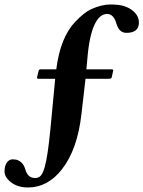

<svg xmlns="http://www.w3.org/2000/svg" viewBox="-85 -703 637 853"><path d="M532.2 -603Q532.2 -557.1 477.1 -557.1Q448.2 -557.1 436.5 -586.9Q432.6 -595.7 429 -607.7Q425.3 -619.6 415.5 -630.4Q405.8 -641.1 390.6 -641.1Q375.5 -641.1 361.3 -630.1Q347.2 -619.1 335.9 -595.2Q311.5 -544.9 303.2 -442.9L298.8 -395H409.2Q419.9 -395 418 -389.2L411.1 -358.9Q409.7 -353 398.9 -353H294.9L276.9 -196.8Q259.3 -39.1 190.4 48.8Q127.4 129.9 39.1 129.9Q-7.8 129.9 -38.6 105Q-64.9 83.5 -64.9 58.8Q-64.9 34.2 -54.7 19.5Q-44.4 4.9 -29.3 4.9Q-14.2 4.9 -5.1 9Q3.9 13.2 10.7 19.5Q22 30.3 27.6 49.8Q33.2 69.3 43.9 78.6Q54.7 87.9 71.3 87.9Q87.9 87.9 97.2 76.2Q106.4 64.5 113.8 38.6Q127.4 -9.3 139.2 -131.8L160.2 -353H85.9Q77.6 -353 80.1 -361.8L86.9 -389.2Q88.4 -395 96.2 -395H165Q183.1 -537.1 249 -606Q289.6 -648.4 318.8 -661.6Q365.7 -683.1 405.5 -683.1Q445.3 -683.1 467.5 -675.5Q489.7 -668 503.9 -656.2Q532.2 -633.3 532.2 -603Z"/></svg>

Font: UnifrakturCook
Style: Bold
Weight: 700
Designer: j. 'mach' wust
Version: Version 2011-09-01